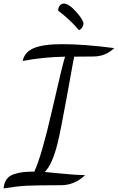

<svg xmlns="http://www.w3.org/2000/svg" viewBox="-38 -966 659 1074"><path d="M89 -625Q99 -675 151.5 -697Q204 -719 311 -719Q431 -719 601 -697Q552 -650 485 -650Q409 -650 377 -649L371 -619Q369 -607 334.5 -417.5Q300 -228 284 -164Q254 -44 212 -4Q225 -3 306 5Q387 13 438 14Q379 70 303 70Q164 70 109.5 73Q55 76 -18 88Q-15 57 -1.5 37.5Q12 18 38 9Q64 0 89.5 -3Q115 -6 154 -6Q195 -94 254 -352.5Q313 -611 326 -649Q203 -647 89 -625ZM287 -907Q288 -926 297.5 -936Q307 -946 319 -946Q347 -946 388 -900Q429 -854 429 -833Q429 -824 422 -813Q415 -802 404 -797Q355 -855 287 -907Z"/></svg>

Font: Dancing Script
Style: Bold
Weight: 700
Designer: Pablo Impallari
Foundry: Pablo Impallari. www.impallari.com Igino Marini. www.ikern.com
Version: Version 1.002